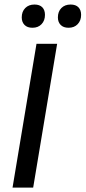

<svg xmlns="http://www.w3.org/2000/svg" viewBox="-20 -848 387 868"><path d="M36.7 0 145 -650H238.3L130 0ZM126.7 -722.5Q103.3 -722.5 90.8 -735.4Q78.3 -748.3 78.3 -769.2Q78.3 -795.8 94.2 -811.7Q110 -827.5 135.8 -827.5Q159.2 -827.5 171.3 -815Q183.3 -802.5 183.3 -780.8Q183.3 -755 167.9 -738.8Q152.5 -722.5 126.7 -722.5ZM290 -722.5Q266.7 -722.5 254.2 -735.4Q241.7 -748.3 241.7 -769.2Q241.7 -795.8 257.5 -811.7Q273.3 -827.5 299.2 -827.5Q322.5 -827.5 334.6 -815Q346.7 -802.5 346.7 -780.8Q346.7 -755 331.2 -738.8Q315.8 -722.5 290 -722.5Z"/></svg>

Font: Familjen Grotesk
Style: Italic
Weight: 400
Italic angle: -9.46201°
Designer: Anders Wikstroem, Jonas Baeckman, Matilda Gysing, Kristian Moeller
Foundry: Familjen STHLM AB
Version: Version 2.000